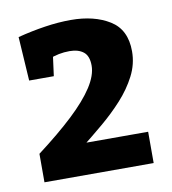

<svg xmlns="http://www.w3.org/2000/svg" viewBox="-58 -836 485 542"><g transform="rotate(-10 184.0 -565.0)"><path d="M27 -345.3V-427Q88.7 -473.7 130.3 -512.8Q172 -552 193.7 -585.5Q215.3 -619 215.3 -646.7Q215.3 -674.3 200.7 -686Q186 -697.7 160.7 -697.7Q129.3 -697.7 100.7 -685.7L114.3 -705.7L105 -635.7H34.3L26.3 -761.7Q66.3 -772 105 -777.8Q143.7 -783.7 179.7 -783.7Q246.3 -783.7 290.5 -756.3Q334.7 -729 334.7 -666.7Q334.7 -630 317.5 -596.7Q300.3 -563.3 273 -533.3Q245.7 -503.3 213.5 -476.3Q181.3 -449.3 150.7 -425L149 -435H340V-345.3Z"/></g></svg>

Font: Bitter Thin
Style: Regular
Weight: 100
Designer: Sol Matas, and Bitter project Authors
Foundry: Sol Matas
Version: Version 2.002